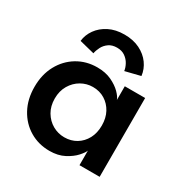

<svg xmlns="http://www.w3.org/2000/svg" viewBox="-147 -733 836 866"><g transform="rotate(30 271.0 -300.0)"><path d="M375.5 0V-76Q371.5 -64 352.8 -43Q334 -22 301.8 -5Q269.5 12 225.5 12Q168 12 122 -15.5Q76 -43 49.5 -92Q23 -141 23 -205Q23 -269 49.5 -318Q76 -367 122 -394.8Q168 -422.5 225.5 -422.5Q268.5 -422.5 300 -407.5Q331.5 -392.5 350.8 -373Q370 -353.5 374.5 -339V-410.5H480.5V0ZM128.5 -205Q128.5 -165.5 146 -136Q163.5 -106.5 191.8 -90.5Q220 -74.5 252.5 -74.5Q287.5 -74.5 314.8 -91Q342 -107.5 357.8 -136.8Q373.5 -166 373.5 -205Q373.5 -244 357.8 -273.2Q342 -302.5 314.8 -319.2Q287.5 -336 252.5 -336Q220 -336 191.8 -319.8Q163.5 -303.5 146 -274Q128.5 -244.5 128.5 -205ZM177.5 -468.5 99.5 -488Q103 -520.5 123 -548.8Q143 -577 177.2 -594.5Q211.5 -612 258 -612Q303.5 -612 337.8 -595Q372 -578 392.2 -550Q412.5 -522 416.5 -488L338 -468.5Q336 -485 326.5 -502.5Q317 -520 300 -532Q283 -544 258 -544Q232.5 -544 215.5 -532Q198.5 -520 189.5 -502.5Q180.5 -485 177.5 -468.5Z"/></g></svg>

Font: League Spartan Thin Medium
Style: Regular
Weight: 500
Version: Version 2.002